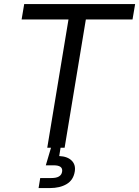

<svg xmlns="http://www.w3.org/2000/svg" viewBox="-20 -748 704 972"><path d="M89.4 -649.4 102.5 -727.5H664.1L650.9 -649.4H414.6L307.1 0H219.2L326.7 -649.4ZM175.3 204.1 183.6 153.3H240.7Q289.6 153.3 294.4 121.1Q299.8 88.9 251.5 88.9H211.9L245.1 -23.4H290.5L286.6 0L279.8 42Q321.8 43.9 343 65.2Q364.3 86.4 358.4 121.1Q351.1 164.1 317.1 184.1Q283.2 204.1 232.4 204.1Z"/></svg>

Font: Inter Display
Style: Italic
Weight: 400
Italic angle: -9.39999°
Designer: Rasmus Andersson
Foundry: rsms
Version: Version 4.000;git-a52131595